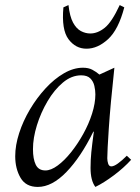

<svg xmlns="http://www.w3.org/2000/svg" viewBox="-20 -722 552 757"><path d="M129 15Q82 15 61 -21Q40 -57 40 -106Q40 -149 55.5 -197Q71 -245 98 -290.5Q125 -336 159.5 -373.5Q194 -411 232 -433Q270 -455 307 -455Q329 -455 344 -447Q359 -439 372 -428L431 -455Q415 -307 409 -216Q403 -125 403 -98Q403 -87 406.5 -76.5Q410 -66 419 -66Q429 -66 445 -77.5Q461 -89 480 -108L497 -92Q468 -60 428.5 -30.5Q389 -1 356 15Q337 -10 337 -60Q337 -92 340 -121.5Q343 -151 350 -203H348Q299 -103 242 -44Q185 15 129 15ZM159 -50Q181 -50 207.5 -69.5Q234 -89 260 -121.5Q286 -154 308 -193.5Q330 -233 343 -274Q356 -315 356 -350Q356 -366 352 -383.5Q348 -401 336 -413Q324 -425 300 -425Q262 -425 228 -396.5Q194 -368 167.5 -323Q141 -278 125.5 -228Q110 -178 110 -134Q110 -95 121 -72.5Q132 -50 159 -50ZM452 -702 470 -693Q447 -605 406 -567.5Q365 -530 321 -530Q278 -530 250 -567.5Q222 -605 230 -693L250 -702Q255 -657 268 -633Q281 -609 299 -599.5Q317 -590 336 -590Q365 -590 393 -612.5Q421 -635 452 -702Z"/></svg>

Font: Bona Nova SC
Style: Italic
Weight: 400
Italic angle: -4°
Designer: Mateusz Machalski
Foundry: Capitalics
Version: Version 4.001; ttfautohint (v1.8.4.7-5d5b)